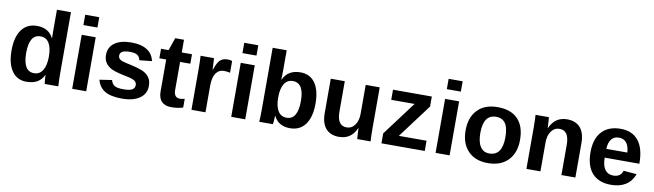

<svg xmlns="http://www.w3.org/2000/svg" viewBox="-40 -1283 6301 1850"><g transform="rotate(10 3111.0 -358.0)"><path d="M412.1 0Q411.1 -4.9 409.2 -20.5Q407.2 -36.1 406 -54.7Q404.8 -73.2 404.8 -85.9H402.8Q358.4 9.8 233.9 9.8Q141.6 9.8 91.3 -62.3Q41 -134.3 41 -263.7Q41 -395 94 -466.6Q147 -538.1 244.1 -538.1Q300.3 -538.1 341.1 -514.6Q381.8 -491.2 403.8 -444.8H404.8L403.8 -531.7V-724.6H541V-115.2Q541 -90.8 542 -62Q543 -33.2 544.9 0ZM184.1 -263.7Q184.1 -84 292 -84Q346.2 -84 376 -131.6Q405.8 -179.2 405.8 -267.1Q405.8 -352.5 377.2 -398.7Q348.6 -444.8 293 -444.8Q184.1 -444.8 184.1 -263.7Z M817.9 -724.6V-623.5H680.7V-724.6ZM817.9 -528.3V0H680.7V-528.3Z M1403.8 -154.3Q1403.8 -77.6 1341.1 -33.9Q1278.3 9.8 1167.5 9.8Q1058.6 9.8 1000.7 -24.7Q942.9 -59.1 923.8 -131.8L1044.4 -149.9Q1054.7 -112.3 1079.8 -96.7Q1105 -81.1 1167.5 -81.1Q1225.1 -81.1 1251.5 -95.7Q1277.8 -110.4 1277.8 -141.6Q1277.8 -167 1256.6 -181.9Q1235.4 -196.8 1184.6 -207Q1069.8 -229.5 1027.8 -250Q987.3 -270 966.1 -301.3Q944.8 -332.5 944.8 -378.4Q944.8 -454.1 1003.2 -496.3Q1061.5 -538.6 1168.5 -538.6Q1262.7 -538.6 1320.1 -502Q1377.4 -465.3 1391.6 -396L1270 -383.3Q1264.2 -415.5 1241.2 -431.4Q1218.3 -447.3 1168.5 -447.3Q1119.6 -447.3 1095.2 -434.8Q1070.8 -422.4 1070.8 -393.1Q1070.8 -370.1 1089.6 -356.7Q1108.4 -343.3 1152.8 -334.5Q1214.8 -321.8 1262.9 -308.3Q1311 -294.9 1340.3 -276.4Q1369.1 -257.8 1386.5 -228.8Q1403.8 -199.7 1403.8 -154.3Z M1765.6 -7.8Q1715.8 8.8 1649.9 8.8Q1589.4 8.8 1556.6 -24.2Q1523.9 -57.1 1523.9 -124V-435.5H1457V-528.3H1530.8L1573.7 -652.3H1659.7V-528.3H1759.8V-435.5H1659.7V-161.1Q1659.7 -85.9 1719.7 -85.9Q1734.4 -85.9 1765.6 -92.8Z M1984.9 -259.3V0H1847.7V-404.3Q1847.7 -447.8 1846.4 -476.8Q1845.2 -505.9 1843.8 -528.3H1974.6Q1975.6 -523.9 1976.6 -508.8Q1977.5 -493.7 1978.5 -474.9Q1979.5 -456.1 1980.2 -439.5Q1981 -422.9 1981 -415.5H1982.9Q2002.4 -470.2 2018.6 -494.1Q2034.2 -517.1 2055.7 -527.8Q2077.1 -538.6 2109.4 -538.6Q2135.7 -538.6 2151.9 -531.2V-416.5Q2119.1 -423.8 2093.3 -423.8Q2042 -423.8 2013.4 -382.3Q1984.9 -340.8 1984.9 -259.3Z M2374 -724.6V-623.5H2236.8V-724.6ZM2374 -528.3V0H2236.8V-528.3Z M3014.6 -266.1Q3014.6 -135.3 2962.2 -62.7Q2909.7 9.8 2812 9.8Q2697.3 9.8 2651.9 -85H2650.9Q2650.9 -73.7 2649.9 -55.7Q2648.9 -37.6 2647.5 -21.7Q2646 -5.9 2644 0H2510.7Q2512.7 -22.9 2513.7 -53Q2514.6 -83 2514.6 -120.6V-724.6H2651.9V-522.5Q2651.9 -501 2651.1 -479.5Q2650.4 -458 2649.9 -436.5H2651.9Q2697.8 -538.1 2820.8 -538.1Q2914.6 -538.1 2964.6 -467Q3014.6 -396 3014.6 -266.1ZM2871.6 -266.1Q2871.6 -442.9 2763.7 -442.9Q2708 -442.9 2679 -396.2Q2649.9 -349.6 2649.9 -261.7Q2649.9 -177.7 2678.5 -130.9Q2707 -84 2762.7 -84Q2871.6 -84 2871.6 -266.1Z M3461.4 -105Q3434.1 -44.9 3391.8 -17.6Q3349.6 9.8 3291.5 9.8Q3207.5 9.8 3162.6 -41.7Q3117.7 -93.3 3117.7 -192.9V-528.3H3254.9V-231.9Q3254.9 -92.8 3348.6 -92.8Q3398.4 -92.8 3429 -135.5Q3459.5 -178.2 3459.5 -245.1V-528.3H3596.7V-118.2Q3596.7 -84.5 3597.7 -54.9Q3598.6 -25.4 3600.6 0H3469.7Q3463.9 -70.3 3463.9 -105Z M4130.4 -100.1V0H3706.5V-97.2L3955.1 -429.2H3726.6V-528.3H4106.4V-430.2L3859.4 -100.1Z M4373.5 -724.6V-623.5H4236.3V-724.6ZM4373.5 -528.3V0H4236.3V-528.3Z M5016.1 -264.6Q5016.1 -136.2 4944.8 -63.2Q4873.5 9.8 4747.6 9.8Q4624 9.8 4553.7 -63.5Q4483.4 -136.7 4483.4 -264.6Q4483.4 -392.1 4553.7 -465.1Q4624 -538.1 4750.5 -538.1Q4879.9 -538.1 4948 -467.5Q5016.1 -397 5016.1 -264.6ZM4872.6 -264.6Q4872.6 -358.9 4841.8 -401.4Q4811 -443.8 4752.4 -443.8Q4627.4 -443.8 4627.4 -264.6Q4627.4 -176.3 4658 -130.1Q4688.5 -84 4746.1 -84Q4872.6 -84 4872.6 -264.6Z M5262.2 -283.2V0H5125V-410.2Q5125 -452.6 5123.8 -479.7Q5122.6 -506.8 5121.1 -528.3H5252Q5252.9 -522.5 5254.4 -500.7Q5255.9 -479 5257.1 -456.3Q5258.3 -433.6 5258.3 -423.3H5260.3Q5288.1 -483.9 5330.1 -511.2Q5372.1 -538.6 5430.2 -538.6Q5514.2 -538.6 5559.1 -486.8Q5604 -435.1 5604 -335.4V0H5467.3V-296.4Q5467.3 -435.5 5373 -435.5Q5323.2 -435.5 5292.7 -392.8Q5262.2 -350.1 5262.2 -283.2Z M5849.1 -237.8Q5849.1 -160.6 5877.7 -121.3Q5906.2 -82 5959 -82Q6031.7 -82 6050.8 -145L6180.2 -133.8Q6124 9.8 5952.1 9.8Q5833 9.8 5769 -60.8Q5705.1 -131.3 5705.1 -266.6Q5705.1 -397.5 5770 -467.8Q5835 -538.1 5954.1 -538.1Q6067.9 -538.1 6127.9 -462.6Q6188 -387.2 6188 -241.7V-237.8ZM6055.2 -323.7Q6051.3 -387.7 6024.4 -419.7Q5997.6 -451.7 5952.1 -451.7Q5903.8 -451.7 5877.7 -418Q5851.6 -384.3 5850.1 -323.7Z"/></g></svg>

Font: Arimo
Style: Bold
Weight: 700
Designer: Steve Matteson
Foundry: Monotype Imaging Inc.
Version: Version 1.33